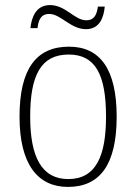

<svg xmlns="http://www.w3.org/2000/svg" viewBox="-20 -727 537 757"><path d="M319 -612C373 -612 389 -658 393 -701H366C362 -673 354 -647 320 -647C274 -647 239 -707 177 -707C121 -707 104 -657 100 -616H128C131 -644 139 -672 174 -672C220 -672 258 -612 319 -612ZM248 10C374 10 440 -78 440 -267C440 -455 374 -543 252 -543C122 -543 57 -454 57 -267C57 -79 129 10 248 10ZM249 -21C144 -21 99 -109 99 -267C99 -430 141 -512 251 -512C356 -512 398 -433 398 -267C398 -113 359 -21 249 -21Z"/></svg>

Font: Noto Serif Thai SemiCondensed ExtraLight
Style: Regular
Weight: 200
Width: 4
Designer: Monotype Design Team
Foundry: Monotype Imaging Inc.
Version: Version 2.002